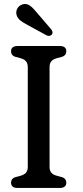

<svg xmlns="http://www.w3.org/2000/svg" viewBox="-20 -927 410 947"><path d="M165.5 -860.5C139.5 -891 120.5 -914.5 91 -905.5C66.5 -897.5 55.5 -874 62 -852.5C68.5 -830.5 87.5 -819.5 116.5 -803.5L210 -752.5C218.5 -748 230 -749.5 235.5 -756.5C242 -764.5 239 -775 231.5 -783.5ZM275.5 0C296.5 0 307 -9.5 307 -25.5C307 -40 299 -50 283 -54L260.5 -60C238 -66 224.5 -77.5 224.5 -103.5V-596.5C224.5 -622.5 238 -634 260.5 -640L283 -646C299 -650 307 -660 307 -674.5C307 -690.5 296.5 -700 275.5 -700H66C45 -700 34.5 -690.5 34.5 -674.5C34.5 -660 42.5 -650 58.5 -646L81 -640C103 -634 117 -622.5 117 -596.5V-103.5C117 -77.5 103 -66 81 -60L58.5 -54C42.5 -50 34.5 -40 34.5 -25.5C34.5 -9.5 45 0 66 0Z"/></svg>

Font: dr Title
Style: Regular
Weight: 400
Version: Version 1.000;hotconv 1.0.109;makeotfexe 2.5.65596